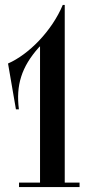

<svg xmlns="http://www.w3.org/2000/svg" viewBox="-20 -757 367 777"><path d="M242 -18V-737H234C190 -632 97 -537 12.5 -500L44.5 -314.5H56.5C44 -412 67 -486 136.2 -564C138.2 -565.9 140.1 -567.8 142 -569.8V-18H57V0H302V-18Z"/></svg>

Font: Picaflor 24 pt
Style: Regular
Weight: 400
Designer: Ariel Martín Pérez
Foundry: Tunera Type Foundry
Version: Version 1.000;hotconv 1.0.109;makeotfexe 2.5.65596